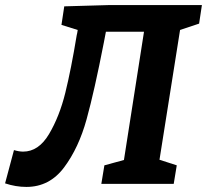

<svg xmlns="http://www.w3.org/2000/svg" viewBox="-50 -724 815 756"><path d="M734 -631 659 -606 578 -95 646 -73 634 0H349L361 -73L438 -94L517 -599H367L359 -557Q322 -367 291 -254.5Q260 -142 202.5 -65Q145 12 54 12Q12 12 -30 -2L5 -133Q25 -127 41 -127Q102 -127 143 -196Q184 -265 207 -358Q230 -451 252 -585Q254 -592 256 -606L192 -626L203 -699L378 -704H745Z"/></svg>

Font: Bitter Pro
Style: Bold Italic
Weight: 700
Italic angle: -9°
Designer: Sol Matas, and Bitter project Authors
Foundry: Sol Matas
Version: Version 1.010